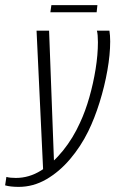

<svg xmlns="http://www.w3.org/2000/svg" viewBox="-93 -615 451 751"><path d="M-20 116Q-35 116 -49 114.5Q-63 113 -73 110L-68 77Q-61 79 -52 80Q-43 81 -31 81Q21 81 67.5 52Q114 23 153.5 -26Q193 -75 220 -135Q241 -180 256.5 -234.5Q272 -289 281 -345Q290 -401 290 -450Q290 -465 289 -476.5Q288 -488 286 -495H335Q338 -477 338 -453Q338 -402 327 -339.5Q316 -277 296.5 -214.5Q277 -152 252 -101Q223 -42 181 7.5Q139 57 88 86.5Q37 116 -20 116ZM76 56 50 -495H99L119 39ZM104 -567 108 -595H288L285 -567Z"/></svg>

Font: Alumni Sans Light
Style: Italic
Weight: 300
Italic angle: -8°
Version: Version 1.016